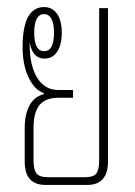

<svg xmlns="http://www.w3.org/2000/svg" viewBox="-20 -524 382 544"><path d="M109 0Q50 0 50 -66V-161Q50 -201 64 -226Q78 -251 104 -257V-260Q77 -270 60.5 -305.5Q44 -341 44 -390Q44 -504 105 -504Q128 -504 141.5 -485Q155 -466 155 -431Q155 -397 142 -377.5Q129 -358 106 -358Q72 -358 64 -404V-399Q64 -338 85.5 -303.5Q107 -269 145 -269H187V-247H145Q109 -247 92 -226.5Q75 -206 75 -161V-70Q75 -43 83.5 -32.5Q92 -22 114 -22H222Q245 -22 253 -32.5Q261 -43 261 -70V-501H286V-67Q286 0 227 0ZM105 -379Q133 -379 133 -431Q133 -456 126 -470Q119 -484 105 -484Q77 -484 77 -431Q77 -379 105 -379Z"/></svg>

Font: Noto Sans Thai Looped UI Condensed Thin
Style: Regular
Weight: 100
Width: 3
Designer: Cadson Demak Team
Foundry: Cadson Demak Co., Ltd.
Version: Version 1.000; ttfautohint (v1.8.4.7-5d5b)